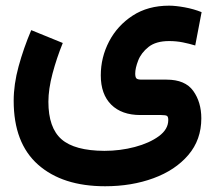

<svg xmlns="http://www.w3.org/2000/svg" viewBox="-20 -414 761 678"><path d="M201.7 -262.2Q180.2 -209.5 165.5 -154.3Q150.9 -99.1 150.9 -54.7Q150.9 37.1 197 77.6Q243.2 118.2 348.6 118.7Q404.3 118.7 456.1 105Q507.8 91.3 541 66.9Q574.2 42.5 574.2 9.8Q574.2 -1 570.1 -4.4Q565.9 -7.8 549.3 -7.8H475.6Q409.7 -7.8 372.8 -44.4Q335.9 -81.1 335.9 -147.9Q335.9 -211.4 365.2 -267.6Q394.5 -323.7 448.5 -358.9Q502.4 -394 577.1 -394Q599.6 -394 631.8 -388.2Q664.1 -382.3 691.9 -371.1L669.4 -253.4Q648.4 -259.8 625.5 -264.4Q602.5 -269 577.1 -269Q530.8 -269 504.6 -248.3Q478.5 -227.5 468 -200.4Q457.5 -173.3 457.5 -154.3Q457.5 -141.6 461.7 -137.2Q465.8 -132.8 480.5 -132.8H568.4Q633.8 -132.8 662.4 -93Q690.9 -53.2 690.9 3.9Q690.9 79.6 645 133.3Q599.1 187 522 215.3Q444.8 243.7 351.1 243.7Q200.7 243.7 114.5 167.5Q28.3 91.3 28.3 -58.1Q28.3 -116.2 45.7 -179.7Q63 -243.2 90.3 -307.6Z"/></svg>

Font: Vazir WOL-UI
Style: Bold-WOL-UI
Weight: 700
Designer: Saber Rastikerdar
Foundry: Saber Rastikerdar
Version: Version 30.1.0